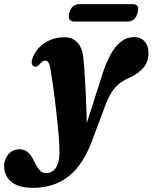

<svg xmlns="http://www.w3.org/2000/svg" viewBox="-132 -659 735 925"><path d="M363.4 -308Q392.7 -396 429.7 -438.1Q466.8 -480.3 513.6 -480.3Q545.8 -480.3 564.6 -459.4Q583.4 -438.5 583.4 -403.6Q583.4 -361.5 559.3 -333.3Q535.2 -305.1 495.3 -286.4Q475 -277.7 458 -267.1Q441.1 -256.4 426.6 -241.2Q412.1 -225.9 399.2 -203.3Q386.4 -180.7 374.1 -147.9L319.5 -2Q288 88.8 244.8 143.3Q201.7 197.8 146.9 221.9Q92.2 246 25.7 246Q-41.8 246 -77 217.2Q-112.1 188.3 -112.1 140.7Q-112.1 107.9 -91.4 84.1Q-70.7 60.3 -38.5 60.3Q-15.2 60.3 -0.9 71.9Q13.5 83.5 23.2 100.5Q32.9 117.5 41.5 134.8Q50.1 152 61.5 163.6Q72.9 175.2 90.8 175.2Q104.2 175.2 115.9 169.1Q127.7 163 136.1 150.8Q144.6 138.5 149.5 120.1Q154.4 101.8 154.5 76.9Q154.6 56 152.9 26.3Q151.1 -3.3 147.8 -38.7Q144.4 -74 140.2 -112.1Q136 -150.1 131.2 -188.3Q126.3 -226.5 121.2 -261.5Q116.1 -296.5 111.1 -325.5Q108.2 -347.1 101.4 -357.2Q94.6 -367.2 85.6 -367.2Q79.7 -367.2 73.2 -363.3Q66.7 -359.3 57.8 -348.1Q51.9 -341.3 46.1 -339.1Q40.2 -336.8 33.8 -338.2Q27.1 -339.7 22.7 -348.4Q18.2 -357.1 23.5 -374.7Q32.5 -404.3 54.6 -428.1Q76.7 -451.9 108.7 -465.8Q140.7 -479.7 178.3 -479.7Q216.2 -479.7 240.4 -454.8Q264.6 -430 269.8 -379.5Q272.4 -355.5 274.8 -320Q277.3 -284.5 279.5 -242.6Q281.7 -200.6 283.4 -156.7Q285.2 -112.8 286.1 -71.6Q287.1 -30.5 287.4 3.2L265.9 -2.7ZM201.9 -596.9Q207.8 -618.9 220.5 -629Q233.3 -639.1 251.1 -639.1H505.8Q523.6 -639.1 530.4 -629.2Q537.2 -619.3 530.9 -597.3Q525.3 -575.2 512.7 -565.1Q500.2 -555.1 482.4 -555.1H227.3Q209.9 -555.1 202.9 -565.3Q196 -575.6 201.9 -596.9Z"/></svg>

Font: Fraunces
Style: Italic
Weight: 900
Italic angle: -16°
Version: Version 1.000;[0bf87f6ff]